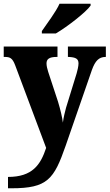

<svg xmlns="http://www.w3.org/2000/svg" viewBox="-22 -786 589 1032"><path d="M203 -619V-606H278C341 -643 441 -721 465 -756V-766H298C278 -721 230 -659 203 -619ZM21 165V226H40C233 226 268 178 331 -3L472 -410C490 -460 510 -479 544 -480H547V-536H343V-480H347C384 -478 400 -471 400 -445C400 -431 394 -405 390 -392L333 -207C327 -184 320 -158 316 -127C313 -153 303 -196 290 -239L237 -400C232 -416 228 -432 228 -445C228 -468 242 -480 283 -480H287V-536H-2V-480H3C32 -480 45 -474 60 -434L226 9C196 100 152 165 21 165Z"/></svg>

Font: Noto Serif Lao SemiCondensed ExtraBold
Style: Regular
Weight: 800
Width: 4
Designer: Monotype Design Team
Foundry: Monotype Imaging Inc.
Version: Version 2.003